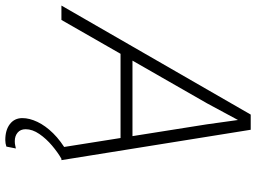

<svg xmlns="http://www.w3.org/2000/svg" viewBox="-156 -600 945 708"><g transform="rotate(90 316.0 -245.5)"><path d="M125 -218 134 -262H504L495 -218ZM384 -698H440L552 0H505L420 -536L404 -651L342 -536L35 0H-18ZM502 203Q496 205 490 206Q484 207 478 207Q441 207 419 190Q397 173 397 144Q397 118 411 88.5Q425 59 453 30.5Q481 2 523 -22L547 0Q524 13 498.5 34.5Q473 56 455.5 81.5Q438 107 438 132Q438 151 450.5 161.5Q463 172 482 172Q491 172 497 170.5Q503 169 509 168Z"/></g></svg>

Font: Azeret Mono Thin Thin
Style: Italic
Weight: 250
Italic angle: -12°
Version: Version 1.002